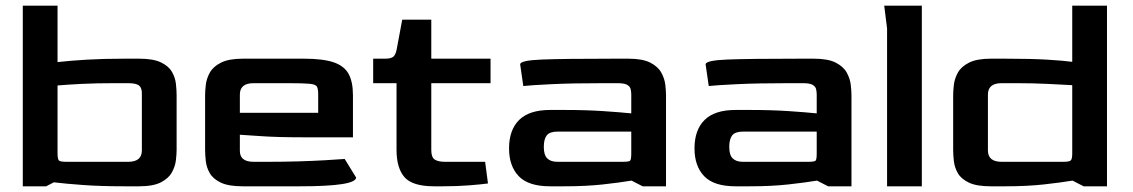

<svg xmlns="http://www.w3.org/2000/svg" viewBox="-20 -654 3976 674"><path d="M60 0V-634H182V-436Q225 -441 283.5 -444.5Q342 -448 417 -448H468Q518 -448 545 -435Q572 -422 583.5 -402Q595 -382 597.5 -360Q600 -338 600 -320V-128Q600 -113 597.5 -91.5Q595 -70 583.5 -49Q572 -28 545 -14Q518 0 468 0H417Q334 0 272 -4.5Q210 -9 169 -14L142 0ZM213 -86H430Q478 -86 478 -126V-322Q479 -344 469 -353Q459 -362 430 -362H380Q316 -362 266.5 -359.5Q217 -357 182 -354V-117Q182 -96 186.5 -91Q191 -86 213 -86Z M832 0Q782 0 755 -13Q728 -26 716.5 -46Q705 -66 702.5 -88Q700 -110 700 -128V-320Q700 -335 702.5 -356.5Q705 -378 716.5 -399Q728 -420 755.5 -434Q783 -448 832 -448H1047Q1113 -448 1150.5 -435.5Q1188 -423 1203.5 -395Q1219 -367 1219 -320V-172H1044Q954 -172 897.5 -176Q841 -180 822 -181V-126Q821 -86 870 -86H921Q975 -86 1026.5 -87.5Q1078 -89 1121 -91.5Q1164 -94 1190 -96L1230 -31Q1230 0 1033 0ZM822 -258H1097V-322Q1097 -342 1092.5 -350Q1088 -358 1066 -360Q1044 -362 991 -362H870Q822 -362 822 -322Z M1504 0Q1428 0 1400 -32Q1372 -64 1372 -128V-362H1290V-448H1332Q1351 -448 1359.5 -454Q1368 -460 1372 -478L1392 -585H1494V-448H1702V-362H1494V-127Q1494 -102 1506 -94Q1518 -86 1542 -86H1683L1693 -10Q1672 -7 1629 -3.5Q1586 0 1535 0Z M1911 0Q1835 0 1801 -35.5Q1767 -71 1767 -133Q1767 -198 1802.5 -233Q1838 -268 1911 -268H1962Q2037 -268 2097 -264Q2157 -260 2196 -256V-322Q2196 -331 2194 -340.5Q2192 -350 2182 -356Q2172 -362 2148 -362H2098Q1989 -362 1916 -358.5Q1843 -355 1817 -352L1806 -428Q1806 -442 1882 -445Q1958 -448 2136 -448H2186Q2236 -448 2263 -434Q2290 -420 2301.5 -399Q2313 -378 2315.5 -356.5Q2318 -335 2318 -320V0H2236L2197 -20Q2155 -13 2096 -6.5Q2037 0 1961 0ZM1937 -86H2166Q2188 -86 2192 -90Q2196 -94 2196 -115V-192H1937Q1910 -192 1899.5 -179Q1889 -166 1889 -138Q1889 -110 1901 -98Q1913 -86 1937 -86Z M2562 0Q2486 0 2452 -35.5Q2418 -71 2418 -133Q2418 -198 2453.5 -233Q2489 -268 2562 -268H2613Q2688 -268 2748 -264Q2808 -260 2847 -256V-322Q2847 -331 2845 -340.5Q2843 -350 2833 -356Q2823 -362 2799 -362H2749Q2640 -362 2567 -358.5Q2494 -355 2468 -352L2457 -428Q2457 -442 2533 -445Q2609 -448 2787 -448H2837Q2887 -448 2914 -434Q2941 -420 2952.5 -399Q2964 -378 2966.5 -356.5Q2969 -335 2969 -320V0H2887L2848 -20Q2806 -13 2747 -6.5Q2688 0 2612 0ZM2588 -86H2817Q2839 -86 2843 -90Q2847 -94 2847 -115V-192H2588Q2561 -192 2550.5 -179Q2540 -166 2540 -138Q2540 -110 2552 -98Q2564 -86 2588 -86Z M3094 0V-554L3084 -634H3216V0Z M3458 0Q3408 0 3381 -13Q3354 -26 3342.5 -46Q3331 -66 3328.5 -88Q3326 -110 3326 -128V-320Q3326 -335 3328.5 -356.5Q3331 -378 3342.5 -399Q3354 -420 3381.5 -434Q3409 -448 3458 -448H3509Q3601 -448 3657.5 -444.5Q3714 -441 3744 -437V-634H3866V0H3784L3745 -20Q3703 -13 3644 -6.5Q3585 0 3508 0ZM3496 -86H3713Q3734 -86 3739 -91Q3744 -96 3744 -116V-355Q3710 -357 3658 -359.5Q3606 -362 3547 -362H3496Q3448 -362 3448 -322V-126Q3448 -86 3496 -86Z"/></svg>

Font: Goldman
Style: Regular
Weight: 400
Designer: Jaikishan Patel
Version: Version 1.000; ttfautohint (v1.8.3)